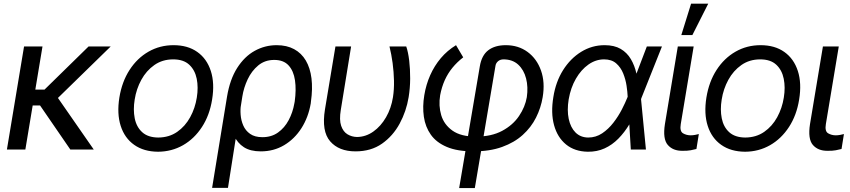

<svg xmlns="http://www.w3.org/2000/svg" viewBox="-20 -792 4502 1017"><path d="M205.1 -545.9 114.3 0H16.6L107.4 -545.9ZM566.4 -545.9 246.1 -233.4H121.1L118.2 -317.4H215.8L449.2 -545.9ZM352.5 0 189.5 -237.3 263.7 -306.6 476.6 0Z M817.4 11.7Q741.7 11.2 690.9 -24.7Q640.1 -60.5 619.4 -125Q598.6 -189.5 612.3 -275.4Q626 -359.4 666.3 -421.6Q706.5 -483.9 766.6 -518.3Q826.7 -552.7 899.4 -552.7Q974.6 -552.7 1025.1 -516.8Q1075.7 -481 1096.7 -416Q1117.7 -351.1 1103.5 -264.6Q1090.3 -181.6 1049.8 -119.4Q1009.3 -57.1 949.5 -22.9Q889.6 11.2 817.4 11.7ZM818.4 -63.5Q876 -64 918.5 -93.5Q960.9 -123 987.3 -171.1Q1013.7 -219.2 1022.5 -275.4Q1031.2 -329.1 1022 -375Q1012.7 -420.9 982.4 -449.2Q952.1 -477.5 897.5 -477.5Q840.3 -477.5 797.6 -447.5Q754.9 -417.5 728.5 -369.1Q702.1 -320.8 693.4 -264.6Q684.6 -211.4 693.6 -165.5Q702.6 -119.6 733.2 -91.8Q763.7 -64 818.4 -63.5Z M1103.5 203.1 1182.6 -280.3Q1197.8 -371.6 1236.3 -432.1Q1274.9 -492.7 1329.1 -522.7Q1383.3 -552.7 1445.3 -552.7Q1499 -552.7 1537.8 -531.7Q1576.7 -510.7 1599.9 -471.4Q1623 -432.1 1629.9 -377Q1636.7 -321.8 1627 -253.9L1626 -244.1Q1613.3 -170.4 1576.7 -113Q1540 -55.7 1484.9 -22.9Q1429.7 9.8 1361.3 9.8Q1306.2 9.8 1272 -12.2Q1237.8 -34.2 1218.8 -74.7Q1199.7 -115.2 1189.5 -170.9L1256.8 -240.2Q1252.4 -214.8 1254.6 -184.6Q1256.8 -154.3 1268.6 -127.2Q1280.3 -100.1 1304.9 -82.8Q1329.6 -65.4 1370.1 -65.4Q1418 -65.4 1452.6 -90.1Q1487.3 -114.7 1509 -155.5Q1530.8 -196.3 1539.1 -244.1L1541 -253.9Q1549.8 -316.9 1542.5 -366.7Q1535.2 -416.5 1508.5 -445.6Q1481.9 -474.6 1432.6 -474.6Q1383.3 -474.6 1348.1 -445.6Q1313 -416.5 1292 -372.1Q1271 -327.6 1263.7 -281.2L1187.5 203.1Z M1756.8 -545.9H1839.8L1785.2 -210Q1776.4 -156.7 1787.1 -125.5Q1797.9 -94.2 1820.6 -80.6Q1843.3 -66.9 1871.1 -66.4Q1917.5 -66.9 1957.3 -95Q1997.1 -123 2024.7 -170.7Q2052.2 -218.3 2061.5 -277.3Q2067.9 -317.9 2066.9 -364.5Q2065.9 -411.1 2059.6 -458.3Q2053.2 -505.4 2043 -545.9H2131.8Q2142.1 -516.1 2147.5 -471.2Q2152.8 -426.3 2152.6 -375.5Q2152.3 -324.7 2144.5 -277.3Q2132.3 -202.6 2096.9 -137.2Q2061.5 -71.8 2003.4 -31Q1945.3 9.8 1863.3 9.8Q1774.9 9.8 1728.8 -43.5Q1682.6 -96.7 1701.2 -211.9Z M2412.1 204.1 2521.5 -440.4Q2531.2 -499 2566.4 -525.9Q2601.6 -552.7 2659.2 -552.7Q2726.1 -552.7 2774.9 -516.6Q2823.7 -480.5 2845.7 -418.2Q2867.7 -356 2854.5 -277.3Q2845.2 -220.7 2819.3 -169.2Q2793.5 -117.7 2749 -77.4Q2704.6 -37.1 2639.6 -13.7Q2574.7 9.8 2487.3 9.8Q2402.3 9.8 2346.9 -13.7Q2291.5 -37.1 2262.2 -78.4Q2232.9 -119.6 2225.1 -173.6Q2217.3 -227.5 2227.5 -288.1Q2236.8 -344.2 2258.8 -393.8Q2280.8 -443.4 2314.9 -483.9Q2349.1 -524.4 2395.5 -552.7L2433.6 -488.3Q2400.9 -462.9 2376.5 -433.1Q2352.1 -403.3 2335.9 -367.4Q2319.8 -331.5 2311.5 -288.1Q2302.2 -231.9 2317.1 -181.9Q2332 -131.8 2376.7 -100.1Q2421.4 -68.4 2501 -68.4Q2583 -68.4 2639.9 -98.9Q2696.8 -129.4 2729.2 -177.5Q2761.7 -225.6 2770.5 -277.3Q2778.3 -331.1 2766.6 -376.5Q2754.9 -421.9 2724.9 -449.7Q2694.8 -477.5 2646.5 -477.5Q2628.4 -477.1 2617.4 -467Q2606.4 -457 2604.5 -443.4L2495.1 204.1Z M3093.8 11.7Q3024.4 10.7 2978.5 -26.6Q2932.6 -64 2914.8 -128.9Q2897 -193.8 2911.1 -278.3Q2923.8 -358.9 2962.6 -420.7Q3001.5 -482.4 3058.6 -517.6Q3115.7 -552.7 3182.6 -552.7Q3233.9 -552.7 3267.6 -533Q3301.3 -513.2 3321.5 -479Q3341.8 -444.8 3351.6 -400.4L3385.7 -403.3L3375 -271.5L3401.4 0H3321.3L3304.7 -280.3Q3303.7 -304.7 3298.8 -337.9Q3293.9 -371.1 3281 -403.1Q3268.1 -435.1 3243.9 -456.3Q3219.7 -477.5 3179.7 -477.5Q3135.7 -477.5 3096.9 -450.2Q3058.1 -422.9 3030.5 -375.2Q3002.9 -327.6 2992.2 -265.6Q2982.9 -208 2992.4 -162.4Q3002 -116.7 3028.3 -90.3Q3054.7 -64 3095.7 -63.5Q3136.2 -63.5 3169.7 -85.9Q3203.1 -108.4 3229.2 -142.3Q3255.4 -176.3 3273.7 -211.9Q3292 -247.6 3302.7 -274.4L3406.2 -545.9H3486.3L3377 -271.5L3341.8 -137.7L3314.5 -134.8Q3288.1 -90.8 3255.4 -57.6Q3222.7 -24.4 3182.6 -6.1Q3142.6 12.2 3093.8 11.7Z M3570.3 -545.9H3654.3L3585.9 -134.8Q3579.6 -96.7 3597.9 -85.9Q3616.2 -75.2 3638.7 -75.2Q3649.4 -75.2 3662.4 -77.6Q3675.3 -80.1 3681.6 -82L3668.9 -2.9Q3656.7 0.5 3638.7 3.9Q3620.6 7.3 3594.7 6.8Q3544.4 7.3 3517.1 -24.4Q3489.7 -56.2 3502 -134.8ZM3588.9 -606.4 3640.6 -772.5H3731.4L3647.5 -606.4Z M3926.8 11.7Q3851.1 11.2 3800.3 -24.7Q3749.5 -60.5 3728.8 -125Q3708 -189.5 3721.7 -275.4Q3735.4 -359.4 3775.6 -421.6Q3815.9 -483.9 3876 -518.3Q3936 -552.7 4008.8 -552.7Q4084 -552.7 4134.5 -516.8Q4185.1 -481 4206.1 -416Q4227.1 -351.1 4212.9 -264.6Q4199.7 -181.6 4159.2 -119.4Q4118.7 -57.1 4058.8 -22.9Q3999 11.2 3926.8 11.7ZM3927.7 -63.5Q3985.4 -64 4027.8 -93.5Q4070.3 -123 4096.7 -171.1Q4123 -219.2 4131.8 -275.4Q4140.6 -329.1 4131.3 -375Q4122.1 -420.9 4091.8 -449.2Q4061.5 -477.5 4006.8 -477.5Q3949.7 -477.5 3907 -447.5Q3864.3 -417.5 3837.9 -369.1Q3811.5 -320.8 3802.7 -264.6Q3793.9 -211.4 3803 -165.5Q3812 -119.6 3842.5 -91.8Q3873 -64 3927.7 -63.5Z M4338.9 -545.9H4422.9L4354.5 -134.8Q4348.1 -96.7 4366.5 -85.9Q4384.8 -75.2 4407.2 -75.2Q4418 -75.2 4430.9 -77.6Q4443.8 -80.1 4450.2 -82L4437.5 -2.9Q4425.3 0.5 4407.2 3.9Q4389.2 7.3 4363.3 6.8Q4313 7.3 4285.6 -24.4Q4258.3 -56.2 4270.5 -134.8Z"/></svg>

Font: Inter Tight
Style: Italic
Weight: 400
Italic angle: -9.39999°
Designer: Rasmus Andersson
Foundry: rsms
Version: Version 3.002